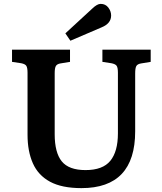

<svg xmlns="http://www.w3.org/2000/svg" viewBox="-20 -956 836 990"><path d="M400 14Q299 14 238 -19Q177 -52 149.5 -114Q122 -176 122 -261V-581Q122 -606 116 -616Q110 -626 89 -630L42 -637V-700H341V-637L292 -629Q274 -626 268 -615.5Q262 -605 262 -579V-264Q262 -169 298.5 -124Q335 -79 421 -79Q510 -79 549 -127Q588 -175 588 -268V-581Q588 -607 581.5 -616.5Q575 -626 554 -630L508 -637V-700H757V-637L708 -629Q689 -626 683 -615.5Q677 -605 677 -577V-279Q677 14 400 14ZM343 -746 317 -784 456 -912Q481 -936 499 -936Q524 -936 538.5 -917Q553 -898 553 -876Q553 -835 504 -815Z"/></svg>

Font: Literata 12pt SemiBold
Style: Regular
Weight: 600
Designer: Latin by Veronika Burian and Jose Scaglione. Greek by Irene Vlachou. Cyrillic by Vera Evstafieva.
Foundry: TypeTogether
Version: Version 3.002